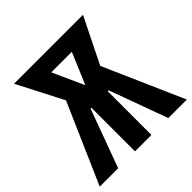

<svg xmlns="http://www.w3.org/2000/svg" viewBox="-204 -988 1166 1166"><g transform="rotate(-45 379.5 -405.0)"><path d="M6 0 238 -530 377 -425 519 -534 754 0H595L458 -375H450V0H309V-375H302L164 0ZM286 -410 80 -810H672L474 -410ZM361 -453 479 -732 515 -699H239L274 -731L400 -453Z"/></g></svg>

Font: Oswald
Style: Bold
Weight: 700
Designer: Vernon Adams
Foundry: Vernon Adams
Version: Version 4.103;gftools[0.9.33.dev8+g029e19f]